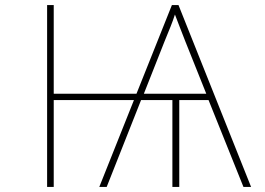

<svg xmlns="http://www.w3.org/2000/svg" viewBox="-20 -734 1040 754"><path d="M165 0V-714H191V-366H516L655 -714H681L966 0H936L799 -341H684V0H657V-341H534L399 0H370L506 -341H191V0ZM545 -366H790L708 -571Q697 -600 686 -627.5Q675 -655 667 -677Q660 -655 650 -630Q640 -605 626 -571Z"/></svg>

Font: Noto Sans Mono ExtraCondensed Thin
Style: Regular
Weight: 100
Width: 2
Designer: Monotype Design Team
Foundry: Monotype Imaging Inc.
Version: Version 2.014; ttfautohint (v1.8.4.7-5d5b)